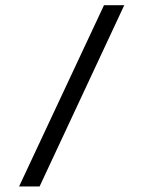

<svg xmlns="http://www.w3.org/2000/svg" viewBox="-20 -624 540 722"><path d="M371.1 -604.5H447.3L128.9 77.1H51.8Z"/></svg>

Font: BabelStone Flags PUA
Style: Regular
Weight: 400
Designer: Andrew West
Foundry: BabelStone
Version: Version 4.12